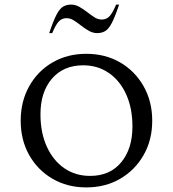

<svg xmlns="http://www.w3.org/2000/svg" viewBox="-20 -805 752 835"><path d="M355 10Q273 10 208.5 -27.5Q144 -65 107 -130.5Q70 -196 70 -280Q70 -364 107 -430Q144 -496 208.5 -533.5Q273 -571 355 -571Q438 -571 502.5 -533.5Q567 -496 604.5 -430Q642 -364 642 -280Q642 -196 604.5 -130.5Q567 -65 502.5 -27.5Q438 10 355 10ZM372 -40Q458 -40 507 -99Q556 -158 556 -255Q556 -334 529 -394Q502 -454 453.5 -487.5Q405 -521 342 -521Q256 -521 206 -463Q156 -405 156 -308Q156 -228 183.5 -167.5Q211 -107 259.5 -73.5Q308 -40 372 -40ZM194 -661Q212 -715 226 -741.5Q240 -768 255 -776.5Q270 -785 289 -785Q308 -785 325.5 -775Q343 -765 359 -752.5Q375 -740 390.5 -730Q406 -720 423 -720Q442 -720 455.5 -733.5Q469 -747 485 -785H498Q480 -731 466 -704.5Q452 -678 437 -669.5Q422 -661 403 -661Q384 -661 366.5 -671Q349 -681 333 -693.5Q317 -706 301.5 -716Q286 -726 269 -726Q250 -726 236.5 -712.5Q223 -699 207 -661Z"/></svg>

Font: Spectral SC
Style: Regular
Weight: 400
Designer: Jean-Baptiste Levee
Foundry: Production Type
Version: Version 2.001